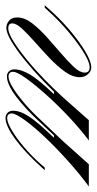

<svg xmlns="http://www.w3.org/2000/svg" viewBox="96 -504 357 710"><g transform="rotate(-90 275.0 -149.5)"><path d="M10 -163H0L12 -176Q66 -236 115 -272Q164 -308 193 -308Q205 -308 212.5 -300.5Q220 -293 220 -280Q220 -253 197.5 -219.5Q175 -186 120 -129H132L107 -95L22 0H-60Q-15 -33 32.5 -75.5Q80 -118 120.5 -160.5Q161 -203 185.5 -237Q210 -271 210 -285Q210 -302 192 -302Q177 -302 148 -285Q119 -268 85.5 -239.5Q52 -211 21 -176ZM380 9Q366 9 355 -3.5Q344 -16 344 -33Q344 -60 364.5 -88.5Q385 -117 414.5 -145Q444 -173 473.5 -199Q503 -225 523 -246.5Q543 -268 543 -283Q543 -298 525 -298Q508 -298 478 -279.5Q448 -261 411 -231Q374 -201 337.5 -165.5Q301 -130 269 -95H259Q291 -131 329 -167.5Q367 -204 405 -235Q443 -266 475 -285.5Q507 -305 527 -305Q541 -305 553 -295Q565 -285 565 -265Q565 -238 544 -210.5Q523 -183 493 -156Q463 -129 432.5 -103Q402 -77 381.5 -55Q361 -33 361 -15Q361 3 381 3Q400 3 435.5 -19Q471 -41 512 -75.5Q553 -110 590 -151L601 -163H610L602 -154Q562 -108 519 -71.5Q476 -35 439 -13Q402 9 380 9ZM107 -95H97L173 -176Q227 -235 272.5 -269Q318 -303 347 -303Q358 -303 365.5 -295.5Q373 -288 373 -276Q373 -249 353 -216Q333 -183 281 -129H294L269 -95L185 0H110Q154 -33 198.5 -75Q243 -117 280 -158.5Q317 -200 340.5 -233Q364 -266 364 -280Q364 -297 346 -297Q331 -297 304.5 -280.5Q278 -264 246.5 -237Q215 -210 184 -176Z"/></g></svg>

Font: Ballet 24pt
Style: Regular
Weight: 400
Designer: Maximiliano R. Sproviero
Foundry: Omnibus-Type
Version: Version 1.100